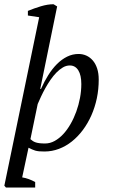

<svg xmlns="http://www.w3.org/2000/svg" viewBox="-25 -690 545 888"><path d="M77.6 130.4Q92.8 132.8 108.2 138.4Q123.5 144 137.7 151.9V177.2H2.4L-4.9 168.9L156.2 -610.4L104 -618.2V-639.6Q132.3 -651.4 163.8 -660.9Q195.3 -670.4 222.7 -670.4L239.3 -660.2L161.1 -278.8H164.6Q179.7 -313 198.2 -342.5Q216.8 -372.1 238.5 -393.8Q260.3 -415.5 285.4 -428Q310.5 -440.4 338.4 -440.4Q357.4 -440.4 374.3 -432.9Q391.1 -425.3 404.1 -410.4Q417 -395.5 424.3 -373.3Q431.6 -351.1 431.6 -321.8Q431.6 -277.3 422.9 -235.6Q414.1 -193.8 397.7 -156.7Q381.3 -119.6 358.4 -88.9Q335.4 -58.1 307.6 -35.9Q279.8 -13.7 247.6 -1.5Q215.3 10.7 180.7 10.7Q166 10.7 156 9.8Q146 8.8 138.2 6.6Q130.4 4.4 123.3 1Q116.2 -2.4 106.9 -6.8ZM297.9 -387.2Q281.2 -387.2 265.9 -378.2Q250.5 -369.1 236.1 -354.5Q221.7 -339.8 208.7 -321Q195.8 -302.2 184.8 -282.5Q173.8 -262.7 164.8 -243.4Q155.8 -224.1 149.4 -209L115.7 -46.4Q121.6 -41 127.4 -37.4Q133.3 -33.7 140.9 -31.2Q148.4 -28.8 158.7 -27.6Q168.9 -26.4 183.6 -26.4Q206.5 -26.4 227.8 -38.1Q249 -49.8 267.6 -69.8Q286.1 -89.8 301.5 -116.7Q316.9 -143.6 327.9 -174.1Q338.9 -204.6 345 -237.1Q351.1 -269.5 351.1 -301.3Q351.1 -342.3 337.2 -364.7Q323.2 -387.2 297.9 -387.2Z"/></svg>

Font: PT Astra Serif
Style: Italic
Weight: 400
Italic angle: -16°
Designer: A.Korolkova, I. Chaeva
Foundry: ParaType Ltd
Version: Version 1.001